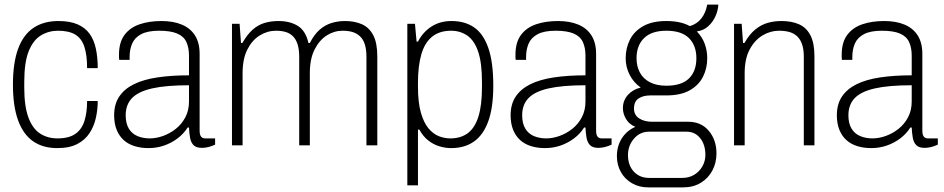

<svg xmlns="http://www.w3.org/2000/svg" viewBox="-20 -629 4084 831"><path d="M228 12Q165 12 122.5 -18Q80 -48 58 -109Q36 -170 36 -263Q36 -357 58.5 -418Q81 -479 125 -508.5Q169 -538 233 -538Q283 -538 316 -523.5Q349 -509 368 -482.5Q387 -456 395 -418Q403 -380 403 -334H357Q357 -391 345 -427Q333 -463 305.5 -479.5Q278 -496 231 -496Q191 -496 157.5 -476Q124 -456 104.5 -408Q85 -360 85 -275V-250Q85 -169 103 -120.5Q121 -72 153.5 -51Q186 -30 229 -30Q278 -30 306 -49.5Q334 -69 345.5 -105.5Q357 -142 357 -192H403Q403 -155 395 -119Q387 -83 368 -53.5Q349 -24 315 -6Q281 12 228 12Z M623 12Q590 12 562.5 3.5Q535 -5 515.5 -22.5Q496 -40 485 -67Q474 -94 474 -130Q474 -178 496 -211Q518 -244 559.5 -264.5Q601 -285 661.5 -294Q722 -303 798 -303V-388Q798 -423 786.5 -447.5Q775 -472 746.5 -484Q718 -496 669 -496Q619 -496 591 -481Q563 -466 552 -440.5Q541 -415 541 -383V-370H496Q495 -375 495 -380Q495 -385 495 -392Q495 -446 519 -478Q543 -510 584.5 -524Q626 -538 679 -538Q730 -538 767 -522.5Q804 -507 824 -475.5Q844 -444 844 -396V-64Q844 -45 850.5 -37.5Q857 -30 868 -30H911V-3Q896 4 881.5 7.5Q867 11 854 11Q829 11 817.5 -1Q806 -13 802.5 -33.5Q799 -54 798 -77H792Q775 -50 748.5 -30Q722 -10 690 1Q658 12 623 12ZM628 -30Q656 -30 685.5 -40.5Q715 -51 740.5 -71Q766 -91 782 -121Q798 -151 798 -190V-260Q699 -260 639 -246.5Q579 -233 551.5 -204.5Q524 -176 524 -130Q524 -95 537.5 -72.5Q551 -50 575 -40Q599 -30 628 -30Z M984 0V-526H1017L1023 -443H1029Q1050 -480 1074 -501Q1098 -522 1126 -530Q1154 -538 1185 -538Q1235 -538 1269 -517Q1303 -496 1315 -443H1321Q1340 -480 1363.5 -500.5Q1387 -521 1415 -529.5Q1443 -538 1473 -538Q1515 -538 1546.5 -524Q1578 -510 1595.5 -476.5Q1613 -443 1613 -385V0H1566V-383Q1566 -415 1559 -437Q1552 -459 1538 -472Q1524 -485 1505.5 -490.5Q1487 -496 1463 -496Q1426 -496 1394 -475.5Q1362 -455 1341.5 -414.5Q1321 -374 1321 -313V0H1275V-383Q1275 -415 1268 -437Q1261 -459 1248 -472Q1235 -485 1216.5 -490.5Q1198 -496 1175 -496Q1137 -496 1104 -475.5Q1071 -455 1050.5 -414.5Q1030 -374 1030 -313V0Z M1743 173V-526H1776L1783 -449H1789Q1811 -491 1848 -514.5Q1885 -538 1934 -538Q1992 -538 2032 -510.5Q2072 -483 2093.5 -421.5Q2115 -360 2115 -258Q2115 -164 2093.5 -104.5Q2072 -45 2031.5 -16.5Q1991 12 1933 12Q1907 12 1881 4Q1855 -4 1833 -21.5Q1811 -39 1795 -68H1789V173ZM1929 -30Q1974 -30 2004.5 -52.5Q2035 -75 2050.5 -124Q2066 -173 2066 -251V-274Q2066 -357 2049.5 -405.5Q2033 -454 2002.5 -475Q1972 -496 1932 -496Q1882 -496 1850 -470Q1818 -444 1803.5 -393.5Q1789 -343 1789 -270V-254Q1789 -186 1801.5 -142Q1814 -98 1834.5 -73.5Q1855 -49 1879.5 -39.5Q1904 -30 1929 -30Z M2339 12Q2306 12 2278.5 3.5Q2251 -5 2231.5 -22.5Q2212 -40 2201 -67Q2190 -94 2190 -130Q2190 -178 2212 -211Q2234 -244 2275.5 -264.5Q2317 -285 2377.5 -294Q2438 -303 2514 -303V-388Q2514 -423 2502.5 -447.5Q2491 -472 2462.5 -484Q2434 -496 2385 -496Q2335 -496 2307 -481Q2279 -466 2268 -440.5Q2257 -415 2257 -383V-370H2212Q2211 -375 2211 -380Q2211 -385 2211 -392Q2211 -446 2235 -478Q2259 -510 2300.5 -524Q2342 -538 2395 -538Q2446 -538 2483 -522.5Q2520 -507 2540 -475.5Q2560 -444 2560 -396V-64Q2560 -45 2566.5 -37.5Q2573 -30 2584 -30H2627V-3Q2612 4 2597.5 7.5Q2583 11 2570 11Q2545 11 2533.5 -1Q2522 -13 2518.5 -33.5Q2515 -54 2514 -77H2508Q2491 -50 2464.5 -30Q2438 -10 2406 1Q2374 12 2339 12ZM2344 -30Q2372 -30 2401.5 -40.5Q2431 -51 2456.5 -71Q2482 -91 2498 -121Q2514 -151 2514 -190V-260Q2415 -260 2355 -246.5Q2295 -233 2267.5 -204.5Q2240 -176 2240 -130Q2240 -95 2253.5 -72.5Q2267 -50 2291 -40Q2315 -30 2344 -30Z M2785 182Q2747 182 2716 164.5Q2685 147 2667.5 116Q2650 85 2650 47Q2650 3 2671.5 -30.5Q2693 -64 2730 -80Q2703 -91 2689.5 -114Q2676 -137 2676 -161Q2676 -194 2697.5 -218Q2719 -242 2753 -250Q2722 -272 2705 -305.5Q2688 -339 2688 -377Q2688 -421 2706.5 -457.5Q2725 -494 2764 -516Q2803 -538 2864 -538Q2895 -538 2920.5 -532.5Q2946 -527 2966 -516Q2996 -525 3015 -548.5Q3034 -572 3041 -609H3089Q3088 -584 3076.5 -558.5Q3065 -533 3045 -515Q3025 -497 2996 -493Q3020 -468 3030.5 -438.5Q3041 -409 3041 -377Q3041 -333 3022.5 -296.5Q3004 -260 2965 -238Q2926 -216 2864 -216H2794Q2764 -216 2744 -203Q2724 -190 2724 -159Q2724 -131 2746.5 -116.5Q2769 -102 2803 -102H2959Q3015 -102 3048 -62.5Q3081 -23 3081 35Q3081 76 3063 109.5Q3045 143 3012.5 162.5Q2980 182 2937 182ZM2789 141H2934Q2962 141 2984.5 127.5Q3007 114 3020 91Q3033 68 3033 42Q3033 -3 3010.5 -31Q2988 -59 2952 -59H2789Q2750 -59 2724 -29Q2698 1 2698 42Q2698 87 2723.5 114Q2749 141 2789 141ZM2864 -258Q2930 -258 2962 -289.5Q2994 -321 2994 -377Q2994 -432 2962 -464Q2930 -496 2864 -496Q2800 -496 2767.5 -464Q2735 -432 2735 -377Q2735 -342 2749.5 -315Q2764 -288 2793 -273Q2822 -258 2864 -258Z M3157 0V-526H3190L3196 -443H3202Q3223 -480 3248.5 -501Q3274 -522 3302.5 -530Q3331 -538 3362 -538Q3406 -538 3438 -524Q3470 -510 3487.5 -476.5Q3505 -443 3505 -385V0H3459V-383Q3459 -415 3451.5 -437Q3444 -459 3430 -472Q3416 -485 3396.5 -490.5Q3377 -496 3352 -496Q3314 -496 3280 -475.5Q3246 -455 3224.5 -414.5Q3203 -374 3203 -313V0Z M3751 12Q3718 12 3690.5 3.5Q3663 -5 3643.5 -22.5Q3624 -40 3613 -67Q3602 -94 3602 -130Q3602 -178 3624 -211Q3646 -244 3687.5 -264.5Q3729 -285 3789.5 -294Q3850 -303 3926 -303V-388Q3926 -423 3914.5 -447.5Q3903 -472 3874.5 -484Q3846 -496 3797 -496Q3747 -496 3719 -481Q3691 -466 3680 -440.5Q3669 -415 3669 -383V-370H3624Q3623 -375 3623 -380Q3623 -385 3623 -392Q3623 -446 3647 -478Q3671 -510 3712.5 -524Q3754 -538 3807 -538Q3858 -538 3895 -522.5Q3932 -507 3952 -475.5Q3972 -444 3972 -396V-64Q3972 -45 3978.5 -37.5Q3985 -30 3996 -30H4039V-3Q4024 4 4009.5 7.5Q3995 11 3982 11Q3957 11 3945.5 -1Q3934 -13 3930.5 -33.5Q3927 -54 3926 -77H3920Q3903 -50 3876.5 -30Q3850 -10 3818 1Q3786 12 3751 12ZM3756 -30Q3784 -30 3813.5 -40.5Q3843 -51 3868.5 -71Q3894 -91 3910 -121Q3926 -151 3926 -190V-260Q3827 -260 3767 -246.5Q3707 -233 3679.5 -204.5Q3652 -176 3652 -130Q3652 -95 3665.5 -72.5Q3679 -50 3703 -40Q3727 -30 3756 -30Z"/></svg>

Font: Archivo SemiCondensed Thin
Style: Regular
Weight: 250
Width: 4
Designer: Hector Gatti
Foundry: Omnibus-Type
Version: Version 2.001